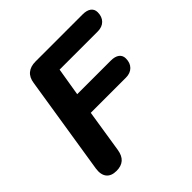

<svg xmlns="http://www.w3.org/2000/svg" viewBox="-179 -815 967 967"><g transform="rotate(-45 305.0 -331.0)"><path d="M46.3 -74 129.5 -599.8Q134.3 -634.7 155.5 -652.3Q176.8 -670 211.9 -670H548Q577.2 -670 593.4 -658Q609.5 -645.9 609.5 -623.7Q609.5 -592.4 591.1 -573.8Q572.6 -555.3 540.9 -555.3H269.3L244.5 -405.1H483.8Q513 -405.1 529.2 -393.1Q545.3 -381 545.3 -358.8Q545.3 -327.5 526.9 -309Q508.4 -290.4 476.7 -290.4H226.5L190.7 -62.6Q185.1 -26.5 165.3 -9Q145.4 8.4 111.9 8.4Q74.6 8.4 57.6 -13Q40.5 -34.5 46.3 -74Z"/></g></svg>

Font: SN Pro Thin
Style: Italic
Weight: 200
Italic angle: -9°
Designer: Tobias Whetton
Foundry: Supernotes
Version: Version 1.003;Glyphs 3.3 (3324)